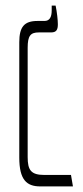

<svg xmlns="http://www.w3.org/2000/svg" viewBox="-20 -667 297 687"><path d="M124 0H241L234 -41H139C91 -41 79 -58 79 -105V-496C79 -539 89 -551 119 -551H163C182 -551 187 -561 187 -580C187 -595 184 -623 179 -647H165V-630C165 -605 157 -592 139 -592H114C67 -592 49 -571 49 -516V-103C49 -24 75 0 124 0Z"/></svg>

Font: Noto Serif Hebrew Condensed ExtraLight
Style: Regular
Weight: 200
Width: 3
Designer: Monotype Design Team
Foundry: Monotype Imaging Inc.
Version: Version 2.004